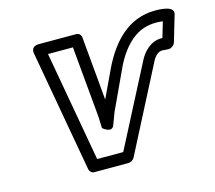

<svg xmlns="http://www.w3.org/2000/svg" viewBox="-88 -671 900 804"><g transform="rotate(-15 361.5 -269.0)"><path d="M647 -444H642C593 -444 561 -404 547 -377L365 -25H252L167 -503H275L303 -196L305 -145C305 -145 342 -112 354 -145L373 -196L453 -368C477 -419 505 -454 535 -478C564 -501 597 -513 638 -513C650 -513 660 -512 667 -511ZM660 -392C671 -392 685 -401 689 -414L722 -526C732 -560 676 -563 647 -563C529 -563 456 -479 408 -382L349 -257L324 -534C323 -543 315 -553 303 -553H141C102 -553 111 -520 111 -520L205 8C207 16 215 25 226 25H374C383 25 396 19 401 8L591 -361C601 -380 616 -394 633 -394C637 -394 651 -392 660 -392Z"/></g></svg>

Font: Asimov
Style: WidOuIt
Weight: 500
Designer: Google
Version: Version 2.000980; 2014